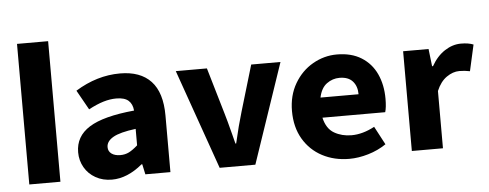

<svg xmlns="http://www.w3.org/2000/svg" viewBox="-51 -900 2663 1045"><g transform="rotate(-5 1280.5 -377.5)"><path d="M71 -768H241V0H71Z M351 -151Q351 -238 428 -286.5Q505 -335 674 -351Q671 -387 649.5 -406Q628 -425 583 -425Q549 -425 512.5 -414Q476 -403 431 -379L371 -486Q489 -559 615 -559Q726 -559 784 -497Q842 -435 842 -309V0H705L693 -56H689Q606 13 522 13Q472 13 433 -9Q394 -31 372.5 -68.5Q351 -106 351 -151ZM674 -161V-251Q587 -240 550 -218.5Q513 -197 513 -165Q513 -142 531 -129Q549 -116 579 -116Q605 -116 626 -126.5Q647 -137 674 -161Z M919 -545H1089L1163 -293Q1174 -257 1195 -175L1208 -124H1212Q1235 -224 1256 -293L1331 -545H1491L1306 0H1111Z M1530 -273Q1530 -358 1568 -423Q1606 -488 1668 -523.5Q1730 -559 1800 -559Q1879 -559 1933.5 -525Q1988 -491 2015.5 -431.5Q2043 -372 2043 -296Q2043 -249 2035 -223H1692Q1706 -162 1747.5 -138Q1789 -114 1842 -114Q1903 -114 1968 -149L2021 -49Q1977 -19 1923 -3Q1869 13 1819 13Q1737 13 1671.5 -21.5Q1606 -56 1568 -120.5Q1530 -185 1530 -273ZM1899 -333Q1899 -377 1875 -404Q1851 -431 1803 -431Q1765 -431 1733.5 -408Q1702 -385 1691 -333Z M2161 -545H2300L2311 -450H2316Q2346 -503 2389 -531Q2432 -559 2478 -559Q2519 -559 2546 -548L2514 -405Q2486 -411 2456 -411Q2421 -411 2386.5 -387Q2352 -363 2331 -313V0H2161Z"/></g></svg>

Font: Nebula Sans Bold
Style: Regular
Weight: 700
Designer: Paul D. Hunt for Adobe (as Source Sans)
Foundry: Nebula Entertainment & Broadcasting LLC
Version: Version 1.010